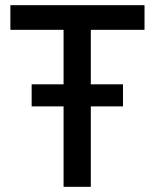

<svg xmlns="http://www.w3.org/2000/svg" viewBox="-20 -720 597 740"><path d="M102 -310V-395H454V-310ZM225 0V-656H330V0ZM20 -605V-700H537V-605Z"/></svg>

Font: SUSE Medium
Style: Regular
Weight: 500
Designer: Rene Bieder
Foundry: SUSE
Version: Version 1.000